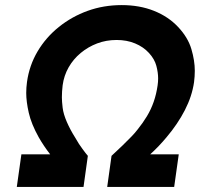

<svg xmlns="http://www.w3.org/2000/svg" viewBox="-20 -734 785 754"><path d="M46 0 64 -128H177Q152 -160 132 -195Q103 -247 93 -291Q83 -335 83 -369Q83 -390 86 -412Q95 -477 127.5 -532Q160 -587 211 -628Q262 -669 324.5 -691.5Q387 -714 458 -714Q528 -714 584.5 -691.5Q641 -669 679.5 -628Q718 -587 731.5 -541.5Q745 -496 745 -456Q745 -434 742 -411Q734 -356 706 -301.5Q678 -247 634 -195Q605 -160 570 -128H682L664 0H401L418 -122Q442 -144 461.5 -163Q481 -182 496 -197.5Q511 -213 520 -225Q541 -251 557 -277.5Q573 -304 583.5 -334Q594 -364 599 -399Q601 -413 601 -426Q601 -449 594 -475.5Q587 -502 565 -526Q543 -550 510.5 -563.5Q478 -577 438 -577Q397 -577 361.5 -563.5Q326 -550 297 -526Q268 -502 249.5 -469.5Q231 -437 226 -399Q223 -374 223 -352Q223 -336 226 -311Q229 -286 242.5 -255Q256 -224 275 -194Q283 -180 290 -169Q297 -158 304 -149Q311 -140 316 -133Q321 -126 325 -122L308 0Z"/></svg>

Font: Lexend SemBd
Style: Italic
Weight: 600
Italic angle: -8.13011°
Designer: Bonnie Shaver-Troup, Thomas Jockin
Foundry: Lexend
Version: Version 1.007